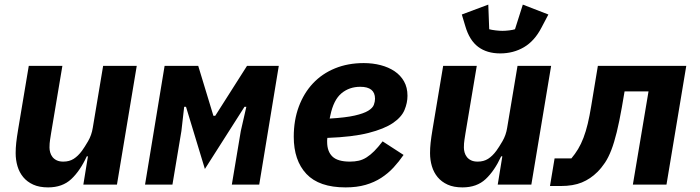

<svg xmlns="http://www.w3.org/2000/svg" viewBox="-20 -802 3040 834"><path d="M362 -123H357Q328 -60 289.5 -24Q251 12 189 12Q151 12 124.5 0Q98 -12 81 -32.5Q64 -53 56 -80Q48 -107 48 -137Q48 -159 50.5 -182Q53 -205 59 -241L105 -516H251L202 -224Q200 -210 197.5 -195Q195 -180 195 -161Q195 -151 198 -140Q201 -129 208 -120Q215 -111 226.5 -105.5Q238 -100 255 -100Q281 -100 300 -112Q319 -124 336 -147Q347 -162 362.5 -188.5Q378 -215 383 -247L428 -516H574L488 0H342Z M695 -516H841L907 -299H915L1053 -516H1191L1106 0H987L1026 -233L1050 -338H1042L870 -68L788 -338H780L768 -233L729 0H610Z M1481 12Q1366 12 1311 -46.5Q1256 -105 1256 -208Q1256 -280 1278 -339Q1300 -398 1339.5 -440Q1379 -482 1435 -505Q1491 -528 1560 -528Q1599 -528 1633.5 -519Q1668 -510 1694 -492.5Q1720 -475 1735 -448.5Q1750 -422 1750 -386Q1750 -355 1737 -324Q1724 -293 1686.5 -267.5Q1649 -242 1580.5 -224.5Q1512 -207 1402 -203Q1401 -197 1401 -193.5Q1401 -190 1401 -186Q1401 -144 1424 -122Q1447 -100 1500 -100Q1521 -100 1538.5 -104Q1556 -108 1572.5 -118.5Q1589 -129 1605.5 -145.5Q1622 -162 1642 -188L1733 -129Q1713 -100 1689.5 -74.5Q1666 -49 1636 -29.5Q1606 -10 1568 1Q1530 12 1481 12ZM1545 -425Q1497 -425 1463 -396.5Q1429 -368 1415 -301L1412 -287Q1481 -291 1520.5 -300Q1560 -309 1579.5 -321Q1599 -333 1604 -347Q1609 -361 1609 -373Q1609 -425 1545 -425Z M2162 -123H2157Q2128 -60 2089.5 -24Q2051 12 1989 12Q1951 12 1924.5 0Q1898 -12 1881 -32.5Q1864 -53 1856 -80Q1848 -107 1848 -137Q1848 -159 1850.5 -182Q1853 -205 1859 -241L1905 -516H2051L2002 -224Q2000 -210 1997.5 -195Q1995 -180 1995 -161Q1995 -151 1998 -140Q2001 -129 2008 -120Q2015 -111 2026.5 -105.5Q2038 -100 2055 -100Q2081 -100 2100 -112Q2119 -124 2136 -147Q2147 -162 2162.5 -188.5Q2178 -215 2183 -247L2228 -516H2374L2288 0H2142ZM2153 -570Q2095 -570 2057 -598.5Q2019 -627 2001 -689L1986 -739L2101 -782L2105 -675Q2116 -672 2133 -670Q2150 -668 2162 -668Q2176 -668 2192 -670Q2208 -672 2217 -675L2251 -782L2362 -739L2332 -682Q2302 -624 2256 -597Q2210 -570 2153 -570Z M2389 -114H2462Q2478 -133 2491 -154.5Q2504 -176 2514.5 -203.5Q2525 -231 2533 -264.5Q2541 -298 2548 -341L2577 -516H2961L2875 0H2729L2797 -405H2693L2681 -335Q2670 -273 2659 -228Q2648 -183 2635.5 -150.5Q2623 -118 2608 -95.5Q2593 -73 2575 -55Q2545 -25 2507.5 -9.5Q2470 6 2416 6H2369Z"/></svg>

Font: IBM Plex Mono
Style: Bold Italic
Weight: 700
Italic angle: -9°
Monospace: yes
Designer: Mike Abbink, Paul van der Laan, Pieter van Rosmalen
Foundry: Bold Monday
Version: Version 2.3